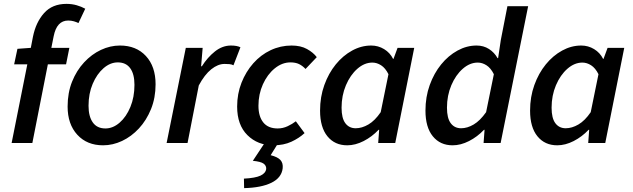

<svg xmlns="http://www.w3.org/2000/svg" viewBox="-20 -738 3265 991"><path d="M40 0 121 -406H53L70 -486L139 -491L150 -548Q165 -623 207.5 -670.5Q250 -718 323 -718Q351 -718 375.5 -711Q400 -704 420 -693L385 -619Q375 -624 361.5 -628Q348 -632 332 -632Q273 -632 257 -551L245 -491H338L321 -406H227L147 0Z M512 12Q429 12 379 -42.5Q329 -97 329 -188Q329 -259 352 -316.5Q375 -374 414 -416Q453 -458 501 -480.5Q549 -503 599 -503Q683 -503 733 -449Q783 -395 783 -303Q783 -233 759.5 -175Q736 -117 697 -75Q658 -33 610 -10.5Q562 12 512 12ZM524 -75Q563 -75 597.5 -105Q632 -135 653 -186Q674 -237 674 -300Q674 -356 652 -386Q630 -416 588 -416Q549 -416 514.5 -386Q480 -356 458.5 -305.5Q437 -255 437 -192Q437 -137 459 -106Q481 -75 524 -75Z M840 0 939 -491H1026L1018 -396H1022Q1051 -442 1089.5 -472.5Q1128 -503 1172 -503Q1203 -503 1221 -494L1185 -401Q1176 -406 1164 -407Q1152 -408 1139 -408Q1105 -408 1070.5 -380.5Q1036 -353 1006 -297L948 0Z M1391 12Q1310 12 1257 -40.5Q1204 -93 1204 -188Q1204 -254 1226.5 -311Q1249 -368 1287.5 -411.5Q1326 -455 1377 -479Q1428 -503 1485 -503Q1532 -503 1564.5 -485Q1597 -467 1615 -443L1557 -382Q1541 -399 1523 -407.5Q1505 -416 1479 -416Q1436 -416 1398 -385Q1360 -354 1337 -303Q1314 -252 1314 -192Q1314 -137 1339 -106Q1364 -75 1413 -75Q1440 -75 1464.5 -86.5Q1489 -98 1507 -112L1552 -51Q1524 -25 1484 -6.5Q1444 12 1391 12ZM1240 233 1239 184Q1298 181 1324.5 168.5Q1351 156 1354 134Q1355 117 1340.5 106.5Q1326 96 1285 92L1348 -3H1418L1377 63Q1413 72 1427.5 88Q1442 104 1439 131Q1433 180 1380.5 205.5Q1328 231 1240 233Z M1772 12Q1708 12 1670 -34.5Q1632 -81 1632 -167Q1632 -238 1654 -299Q1676 -360 1713 -405.5Q1750 -451 1797.5 -477Q1845 -503 1896 -503Q1932 -503 1962.5 -484.5Q1993 -466 2009 -434H2011L2032 -491H2118L2020 0H1932L1937 -68H1934Q1900 -32 1857 -10Q1814 12 1772 12ZM1816 -76Q1848 -76 1881.5 -95.5Q1915 -115 1945 -159L1985 -355Q1969 -387 1947 -401Q1925 -415 1902 -415Q1861 -415 1824.5 -383Q1788 -351 1765.5 -298Q1743 -245 1743 -182Q1743 -128 1762.5 -102Q1782 -76 1816 -76Z M2316 12Q2252 12 2214 -34.5Q2176 -81 2176 -167Q2176 -238 2198 -299Q2220 -360 2257 -405.5Q2294 -451 2341.5 -477Q2389 -503 2440 -503Q2476 -503 2504 -485Q2532 -467 2548 -438H2551L2565 -532L2599 -706H2706L2564 0H2476L2481 -68H2478Q2444 -32 2401 -10Q2358 12 2316 12ZM2360 -76Q2392 -76 2425 -95.5Q2458 -115 2489 -159L2529 -355Q2513 -387 2491 -401Q2469 -415 2446 -415Q2405 -415 2368.5 -383Q2332 -351 2309.5 -298Q2287 -245 2287 -182Q2287 -128 2306.5 -102Q2326 -76 2360 -76Z M2856 12Q2792 12 2754 -34.5Q2716 -81 2716 -167Q2716 -238 2738 -299Q2760 -360 2797 -405.5Q2834 -451 2881.5 -477Q2929 -503 2980 -503Q3016 -503 3046.5 -484.5Q3077 -466 3093 -434H3095L3116 -491H3202L3104 0H3016L3021 -68H3018Q2984 -32 2941 -10Q2898 12 2856 12ZM2900 -76Q2932 -76 2965.5 -95.5Q2999 -115 3029 -159L3069 -355Q3053 -387 3031 -401Q3009 -415 2986 -415Q2945 -415 2908.5 -383Q2872 -351 2849.5 -298Q2827 -245 2827 -182Q2827 -128 2846.5 -102Q2866 -76 2900 -76Z"/></svg>

Font: Source Sans 3 Semibold
Style: Italic
Weight: 600
Italic angle: -11°
Designer: Paul D. Hunt
Foundry: Adobe
Version: Version 3.052;hotconv 1.1.0;makeotfexe 2.6.0